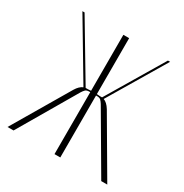

<svg xmlns="http://www.w3.org/2000/svg" viewBox="-128 -594 661 690"><g transform="rotate(30 202.0 -248.5)"><path d="M244 -240Q239 -248 234 -253Q229 -258 218 -258H214V-1H190V-258H186Q175 -258 170 -253Q165 -248 160 -240L20 -1H-5L133 -235Q145 -255 160 -261L20 -496H29L168 -263H178L190 -264V-496H214V-264L227 -263H236L375 -496H384L244 -261Q259 -256 272 -235L409 -1H384Z"/></g></svg>

Font: Moniqa Thin Display
Style: Regular
Weight: 100
Designer: Rajesh Rajput
Foundry: Rajesh Rajput
Version: Version 1.000